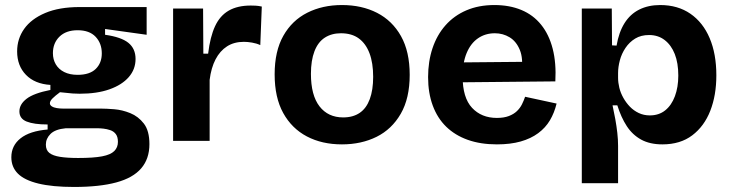

<svg xmlns="http://www.w3.org/2000/svg" viewBox="-20 -559 2901 762"><path d="M274 183Q188 183 132.5 169.5Q77 156 51 130Q25 104 25 65Q25 19 61.5 -10Q98 -39 169 -45V-65Q115 -65 86 -76.5Q57 -88 57 -117Q57 -145 85.5 -167Q114 -189 180 -202V-222Q118 -226 83 -262Q48 -298 48 -355Q48 -405 76 -444.5Q104 -484 159.5 -507.5Q215 -531 296 -531H562V-421L397 -444V-421Q461 -412 489.5 -389Q518 -366 518 -325Q518 -284 491 -253Q464 -222 414.5 -204.5Q365 -187 296 -187Q283 -187 268 -188Q253 -189 218 -193Q199 -179 188.5 -168.5Q178 -158 178 -149Q178 -142 185.5 -137Q193 -132 205.5 -130Q218 -128 231 -128H381Q401 -128 433 -125.5Q465 -123 497 -110Q529 -97 551 -68.5Q573 -40 573 13Q573 71 540.5 109Q508 147 441.5 165Q375 183 274 183ZM290 68Q351 68 385 61.5Q419 55 433.5 40.5Q448 26 448 4Q448 -16 439.5 -27Q431 -38 417.5 -42.5Q404 -47 390.5 -48.5Q377 -50 367 -50H241Q199 -46 180.5 -27.5Q162 -9 162 15Q162 37 176 48Q190 59 218.5 63.5Q247 68 290 68ZM288 -262Q336 -262 360 -285.5Q384 -309 384 -347Q384 -387 359.5 -413Q335 -439 288 -439Q242 -439 216 -413.5Q190 -388 190 -348Q190 -323 201.5 -303.5Q213 -284 235 -273Q257 -262 288 -262Z M667 0V-254V-525H786L787 -346H806Q814 -413 833.5 -455Q853 -497 888 -517Q923 -537 975 -537Q984 -537 994.5 -536.5Q1005 -536 1019 -533L1013 -380Q998 -387 980 -390Q962 -393 948 -393Q909 -393 881 -375Q853 -357 835.5 -323.5Q818 -290 812 -242V0Z M1337 14Q1258 14 1198 -17.5Q1138 -49 1104 -110.5Q1070 -172 1070 -264Q1070 -356 1104.5 -417Q1139 -478 1199.5 -508.5Q1260 -539 1337 -539Q1416 -539 1476.5 -508Q1537 -477 1571.5 -415.5Q1606 -354 1606 -262Q1606 -169 1570.5 -107.5Q1535 -46 1474.5 -16Q1414 14 1337 14ZM1342 -93Q1381 -93 1407.5 -111Q1434 -129 1447.5 -165.5Q1461 -202 1461 -254Q1461 -309 1446.5 -347.5Q1432 -386 1404 -406.5Q1376 -427 1333 -427Q1296 -427 1269 -409.5Q1242 -392 1228 -355.5Q1214 -319 1214 -266Q1214 -181 1248 -137Q1282 -93 1342 -93Z M1952 14Q1887 14 1836.5 -4Q1786 -22 1751 -56Q1716 -90 1697.5 -140Q1679 -190 1679 -253Q1679 -315 1696.5 -367.5Q1714 -420 1748 -458.5Q1782 -497 1831 -518Q1880 -539 1942 -539Q2002 -539 2049 -519.5Q2096 -500 2127.5 -461Q2159 -422 2173.5 -365.5Q2188 -309 2184 -236L1772 -232V-311L2101 -314L2050 -274Q2057 -327 2043 -361Q2029 -395 2002.5 -411Q1976 -427 1944 -427Q1906 -427 1877 -407Q1848 -387 1832 -348.5Q1816 -310 1816 -256Q1816 -171 1853.5 -131Q1891 -91 1952 -91Q1980 -91 1999.5 -98.5Q2019 -106 2031.5 -118Q2044 -130 2051.5 -145Q2059 -160 2064 -175L2189 -148Q2180 -111 2162.5 -81.5Q2145 -52 2116 -30.5Q2087 -9 2046.5 2.5Q2006 14 1952 14Z M2289 168V-258V-525H2408L2409 -379L2427 -378Q2436 -431 2458.5 -467Q2481 -503 2517 -521Q2553 -539 2600 -539Q2670 -539 2720 -504.5Q2770 -470 2796.5 -407.5Q2823 -345 2823 -260Q2823 -181 2799 -119.5Q2775 -58 2727.5 -22Q2680 14 2609 14Q2559 14 2524.5 -5Q2490 -24 2467.5 -58.5Q2445 -93 2430 -141H2411Q2417 -114 2422 -86Q2427 -58 2430 -31.5Q2433 -5 2433 20V168ZM2559 -101Q2595 -101 2620 -121Q2645 -141 2658.5 -177Q2672 -213 2672 -259Q2672 -309 2658 -344.5Q2644 -380 2618 -400Q2592 -420 2556 -420Q2524 -420 2501 -406Q2478 -392 2462.5 -369Q2447 -346 2440 -319.5Q2433 -293 2433 -269V-250Q2433 -231 2438 -210.5Q2443 -190 2454 -170.5Q2465 -151 2480 -135.5Q2495 -120 2515 -110.5Q2535 -101 2559 -101Z"/></svg>

Font: Bricolage Grotesque
Style: Bold
Weight: 700
Designer: Mathieu Triay
Foundry: Atelier Triay
Version: Version 1.001;gftools[0.9.33.dev8+g029e19f]